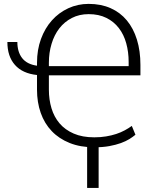

<svg xmlns="http://www.w3.org/2000/svg" viewBox="-20 -740 795 978"><path d="M460.4 10.3Q389.6 10.3 335.2 -11.5Q280.8 -33.2 243.7 -72Q206.5 -110.8 187.5 -164.8Q168.5 -218.8 168.5 -283.2V-357.9Q94.7 -365.7 56.2 -409.2Q17.6 -452.6 17.6 -525.9H68.4Q68.4 -475.6 92.8 -444.1Q117.2 -412.6 168.5 -405.3V-420.4Q168.5 -486.3 188.7 -541.5Q209 -596.7 244.4 -636.2Q279.8 -675.8 327.9 -698Q376 -720.2 431.6 -720.2Q494.1 -720.2 543.2 -698.5Q592.3 -676.8 626 -636.2Q659.7 -595.7 677.5 -538.1Q695.3 -480.5 695.3 -409.2V-356.4H229V-283.2Q229 -232.9 242.2 -188.7Q255.4 -144.5 283.4 -111.6Q311.5 -78.6 355.5 -59.6Q399.4 -40.5 460.4 -40.5Q492.7 -40.5 520.5 -45.2Q548.3 -49.8 572 -57.6Q595.7 -65.4 615.5 -76.2Q635.3 -86.9 651.4 -98.6L669.9 -53.7Q657.2 -43 639.2 -31.7Q621.1 -20.5 595.7 -11.2Q570.3 -2 536.9 4.2Q503.4 10.3 460.4 10.3ZM229 -403.3H635.3V-424.3Q635.3 -475.1 623 -519.5Q610.8 -564 585.4 -596.9Q560.1 -629.9 521.7 -648.9Q483.4 -668 431.6 -668Q383.8 -668 345.9 -648.4Q308.1 -628.9 282.2 -595.5Q256.3 -562 242.7 -516.8Q229 -471.7 229 -420.4ZM482.4 217.3H423.8V-16.1H482.4Z"/></svg>

Font: Melbourne
Style: Light
Weight: 300
Designer: Google
Version: Version 2.000980; 2014